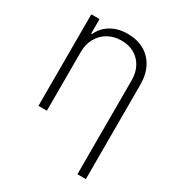

<svg xmlns="http://www.w3.org/2000/svg" viewBox="-175 -651 892 963"><g transform="rotate(30 271.0 -169.0)"><path d="M125 0H76.2V-530.3H124V-446.3H128.9Q147.5 -488.3 188.2 -512.7Q229 -537.1 285.2 -537.1Q338.9 -537.1 379.6 -514.4Q420.4 -491.7 443.1 -449Q465.8 -406.2 465.8 -347.7V199.2H417V-344.7Q417 -388.7 399.2 -422.1Q381.3 -455.6 349.1 -473.9Q316.9 -492.2 274.4 -492.2Q231.4 -492.2 197.5 -473.1Q163.6 -454.1 144.3 -419.4Q125 -384.8 125 -339.8Z"/></g></svg>

Font: Pretendard JP ExtraLight
Style: Regular
Weight: 200
Designer: Base glyphs from Inter by Rasmus Andersson; Hangeul glyphs from Noto Sans CJK(Source Han Sans) by Jang Soo-young and Kan
Foundry: Kil Hyung-jin
Version: Version 1.309